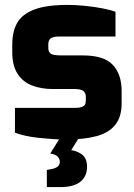

<svg xmlns="http://www.w3.org/2000/svg" viewBox="-20 -563 547 783"><path d="M249 6Q222 6 193 4Q164 2 136 -1Q108 -4 83.5 -9.5Q59 -15 41 -22V-123H285Q302 -123 312 -126Q322 -129 326 -135.5Q330 -142 330 -154V-169Q330 -183 320.5 -191.5Q311 -200 282 -200H194Q149 -200 111.5 -214Q74 -228 52 -261.5Q30 -295 30 -350V-382Q30 -434 50 -469.5Q70 -505 119.5 -524Q169 -543 256 -543Q291 -543 329 -539Q367 -535 400 -528.5Q433 -522 451 -515V-414H220Q198 -414 187.5 -407Q177 -400 177 -382V-368Q177 -356 182 -349Q187 -342 199 -339.5Q211 -337 229 -337H318Q404 -337 440 -298.5Q476 -260 476 -192V-141Q476 -87 450.5 -54.5Q425 -22 374.5 -8Q324 6 249 6ZM171 200V130L187 127Q206 124 215 116.5Q224 109 224 97Q224 86 216 76.5Q208 67 185 63L253 48Q285 48 310 64Q335 80 335 117Q335 156 308 178Q281 200 225 200ZM185 63 236 -19H313L262 63Z"/></svg>

Font: Exo Thin ExtraBold
Style: Regular
Weight: 800
Version: Version 2.000